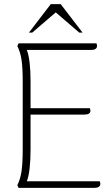

<svg xmlns="http://www.w3.org/2000/svg" viewBox="-20 -910 540 930"><path d="M466 -20Q466 -10 458.5 -5Q451 0 437 0H70L64 -13Q79 -43 84.5 -82Q90 -121 90 -188V-514Q90 -581 84.5 -619Q79 -657 64 -687L70 -700H447Q450 -694 450 -688Q450 -678 442.5 -673Q435 -668 421 -668H110Q128 -621 128 -514V-386H415Q418 -380 418 -374Q418 -355 389 -355H128V-188Q128 -79 110 -32H463Q466 -26 466 -20ZM226 -890H274L380 -752H364L250 -850L136 -752H120Z"/></svg>

Font: Thasadith
Style: Regular
Weight: 400
Designer: Cadson Demak Co.,Ltd.
Foundry: Cadson Demak Co.,Ltd.
Version: Version 1.000; ttfautohint (v1.6)